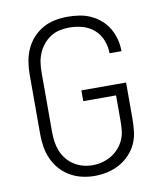

<svg xmlns="http://www.w3.org/2000/svg" viewBox="-79 -748 708 825"><g transform="rotate(-10 275.0 -335.0)"><path d="M268 12Q240 12 212.5 5.5Q185 -1 161 -15Q137 -29 118.5 -50Q100 -71 88.5 -96.5Q77 -122 72.5 -149.5Q68 -177 68 -205V-465Q68 -493 72.5 -521Q77 -549 88.5 -575Q100 -601 119 -622Q138 -643 162.5 -657Q187 -671 215 -676.5Q243 -682 271 -682Q297 -682 323 -678Q349 -674 372.5 -663Q396 -652 415.5 -635Q435 -618 448 -595.5Q461 -573 467.5 -548Q474 -523 474 -497V-496H422Q422 -525 411 -553Q400 -581 378.5 -600Q357 -619 328.5 -627Q300 -635 271 -635Q250 -635 228.5 -630.5Q207 -626 189 -614.5Q171 -603 157 -586Q143 -569 134.5 -549Q126 -529 123 -508Q120 -487 120 -465V-205Q120 -184 123 -163Q126 -142 134 -122Q142 -102 155.5 -85.5Q169 -69 187 -57.5Q205 -46 225.5 -40.5Q246 -35 267 -35Q289 -35 310 -40.5Q331 -46 349.5 -57Q368 -68 382.5 -84.5Q397 -101 405.5 -120.5Q414 -140 416 -161.5Q418 -183 418 -205V-313H275V-360H470V-205Q470 -177 467 -148.5Q464 -120 452.5 -94.5Q441 -69 421 -48Q401 -27 376 -13.5Q351 0 323.5 6Q296 12 268 12Z"/></g></svg>

Font: Lode Dark Term
Style: Regular
Weight: 400
Monospace: yes
Designer: Belleve Invis
Foundry: Belleve Invis
Version: Version 29.2.0